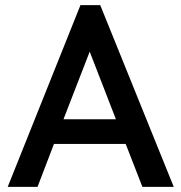

<svg xmlns="http://www.w3.org/2000/svg" viewBox="-20 -727 706 747"><path d="M293 -707H370L656 0H534L469 -167H190L126 0H10ZM227 -263H431L329 -526Z"/></svg>

Font: Tilda Sans Semibold
Style: Regular
Weight: 600
Designer: ParaType Ltd
Foundry: ParaType Ltd
Version: Version 1.009